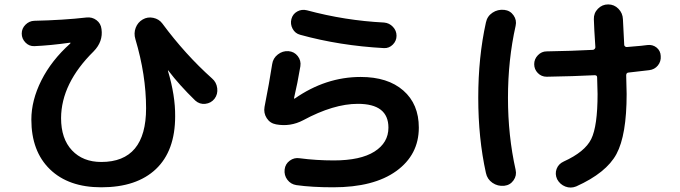

<svg xmlns="http://www.w3.org/2000/svg" viewBox="-20 -797 3040 858"><path d="M133.8 -590.8Q110.4 -589.8 93.8 -606.9Q77.1 -624 77.1 -647Q77.1 -669.9 93.8 -686.5Q110.4 -703.1 132.8 -704.1Q263.7 -707 366.2 -718.8Q391.6 -721.7 411.1 -707Q430.7 -692.4 433.6 -667Q441.4 -611.3 398.4 -567.4Q253.9 -424.8 252.9 -269.5Q252.9 -176.8 301.8 -125Q350.6 -73.2 432.6 -73.2Q632.8 -73.2 632.8 -313.5Q632.8 -461.9 585 -622.1Q577.1 -648.4 586.4 -672.9Q595.7 -697.3 617.7 -710Q639.6 -722.7 665 -717.3Q690.4 -711.9 705.1 -692.4Q807.6 -553.7 927.7 -446.3Q947.3 -429.7 950.7 -402.8Q954.1 -376 938.5 -355.5Q922.9 -335.9 897.5 -333Q872.1 -330.1 852.5 -347.7Q781.2 -417 732.4 -481.4Q732.4 -482.4 730.5 -482.4V-480.5Q763.7 -369.1 762.7 -277.3Q762.7 -123 676.8 -41.5Q590.8 40 432.6 40Q286.1 40 203.1 -40.5Q120.1 -121.1 120.1 -262.7Q120.1 -348.6 165 -438Q210 -527.3 293.9 -602.5Q294.9 -603.5 294.9 -605Q294.9 -606.4 293.9 -606.4Q204.1 -593.8 133.8 -590.8Z M1213.9 -241.2Q1186.5 -246.1 1171.9 -269Q1157.2 -292 1162.1 -319.3Q1183.6 -427.7 1196.3 -510.7Q1200.2 -537.1 1221.7 -553.7Q1243.2 -570.3 1269 -568.4Q1294.9 -566.4 1310.5 -546.4Q1326.2 -526.4 1322.3 -501Q1309.6 -424.8 1293.9 -358.4Q1293.9 -356.4 1294.9 -356.4H1296.9Q1435.5 -453.1 1591.8 -453.1Q1712.9 -453.1 1782.2 -392.6Q1851.6 -332 1851.6 -226.6Q1851.6 -105.5 1751 -32.7Q1650.4 40 1468.8 40Q1374 40 1304.7 30.3Q1279.3 26.4 1264.2 6.3Q1249 -13.7 1252 -40Q1254.9 -64.5 1274.9 -79.1Q1294.9 -93.8 1319.3 -89.8Q1392.6 -80.1 1471.7 -80.1Q1590.8 -80.1 1653.3 -119.6Q1715.8 -159.2 1715.8 -226.6Q1715.8 -333 1579.1 -333Q1470.7 -333 1335 -259.8Q1277.3 -229.5 1213.9 -241.2ZM1351.6 -751Q1521.5 -705.1 1696.3 -696.3Q1719.7 -694.3 1735.8 -677.2Q1752 -660.2 1752 -637.2Q1752 -614.3 1735.4 -597.7Q1718.8 -581.1 1696.3 -582Q1498 -592.8 1321.3 -641.6Q1298.8 -647.5 1287.6 -668.5Q1276.4 -689.5 1282.2 -711.9Q1288.1 -734.4 1308.1 -745.6Q1328.1 -756.8 1351.6 -751Z M2233.4 33.2Q2204.1 36.1 2180.7 20Q2157.2 3.9 2151.4 -24.4Q2117.2 -178.7 2117.2 -360.4Q2117.2 -542 2151.4 -696.3Q2157.2 -724.6 2180.7 -740.2Q2204.1 -755.9 2233.4 -752.9Q2259.8 -750 2274.9 -728.5Q2290 -707 2284.2 -681.6Q2250 -529.3 2250 -359.9Q2250 -190.4 2284.2 -38.1Q2290 -12.7 2274.9 8.8Q2259.8 30.3 2233.4 33.2ZM2422.9 -454.1Q2399.4 -454.1 2383.3 -470.7Q2367.2 -487.3 2367.2 -510.3Q2367.2 -533.2 2383.8 -550.3Q2400.4 -567.4 2422.9 -567.4Q2538.1 -569.3 2628.9 -574.2Q2633.8 -574.2 2637.2 -578.1Q2640.6 -582 2640.6 -585.9Q2634.8 -670.9 2633.8 -710.9Q2632.8 -738.3 2651.9 -757.8Q2670.9 -777.3 2697.8 -777.3Q2724.6 -777.3 2743.7 -757.8Q2762.7 -738.3 2763.7 -710.9L2769.5 -596.7Q2769.5 -591.8 2773.9 -588.9Q2778.3 -585.9 2782.2 -586.9Q2792 -587.9 2810.5 -589.4Q2829.1 -590.8 2844.2 -592.3Q2859.4 -593.8 2873 -595.7Q2896.5 -598.6 2914.1 -584.5Q2931.6 -570.3 2932.6 -546.9Q2934.6 -522.5 2919.9 -504.4Q2905.3 -486.3 2880.9 -483.4Q2849.6 -479.5 2788.1 -472.7Q2778.3 -471.7 2778.3 -460Q2780.3 -402.3 2780.3 -377Q2780.3 -193.4 2734.9 -108.9Q2689.5 -24.4 2554.7 36.1Q2530.3 45.9 2506.3 36.6Q2482.4 27.3 2469.7 3.9Q2459 -19.5 2467.3 -42Q2475.6 -64.5 2499 -75.2Q2593.8 -118.2 2622.1 -175.8Q2650.4 -233.4 2650.4 -377Q2650.4 -401.4 2648.4 -451.2Q2648.4 -460.9 2637.7 -460.9Q2544.9 -456.1 2422.9 -454.1Z"/></svg>

Font: Rounded-X Mgen+ 2m bold
Style: Bold
Weight: 700
Designer: [Source Han Sans]
Ryoko NISHIZUKA  (kana & ideographs); Paul D. Hunt (Latin, Greek & Cyrillic); Wenlong ZHANG  (bopomofo
Version: Version 1.059.20150602